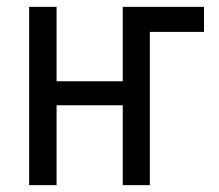

<svg xmlns="http://www.w3.org/2000/svg" viewBox="-20 -540 640 560"><path d="M65 0V-520H145V-303H338V-520H575V-447H417V0H338V-233H145V0Z"/></svg>

Font: Iosevka Extended
Style: Regular
Weight: 400
Width: 7
Monospace: yes
Designer: Belleve Invis
Foundry: Belleve Invis
Version: Version 32.5.0; ttfautohint (v1.8.4)